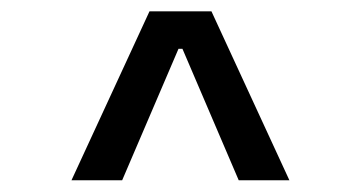

<svg xmlns="http://www.w3.org/2000/svg" viewBox="-20 -713 626 333"><path d="M104 -400.4 239.3 -693.4H346.7L481.9 -400.4H394L296.4 -628.4H289.6L191.9 -400.4Z"/></svg>

Font: Cascadia Code PL SemiLight
Style: Regular
Weight: 350
Monospace: yes
Designer: Aaron Bell
Foundry: Saja Typeworks
Version: Version 2404.023; ttfautohint (v1.8.4)